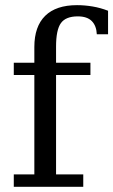

<svg xmlns="http://www.w3.org/2000/svg" viewBox="-20 -714 433 734"><path d="M393.1 -583H350.1Q348.6 -615.7 330.8 -633.5Q313 -651.4 277.3 -651.4Q231.4 -651.4 212.9 -625.7Q194.3 -600.1 194.3 -535.6V-474.1H325.7V-427.2H194.3V-47.4H298.3V0H32.7V-47.4H111.3V-427.2H32.7V-474.1H111.3V-534.2Q111.3 -612.8 152.8 -653.6Q194.3 -694.3 274.4 -694.3Q304.2 -694.3 334.2 -689.2Q364.3 -684.1 393.1 -672.9Z"/></svg>

Font: KhunPaOh
Style: Regular
Weight: 400
Designer: Khon Soe Zaw Thu
Version: Version 1.00 July 11, 2016, initial release